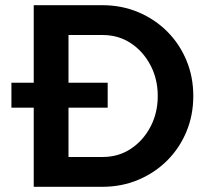

<svg xmlns="http://www.w3.org/2000/svg" viewBox="-20 -720 815 740"><path d="M110 0V-305H24V-401H110V-700H374Q449 -700 513 -673Q577 -646 624.5 -598.5Q672 -551 698.5 -487.5Q725 -424 725 -350Q725 -276 698.5 -212.5Q672 -149 624.5 -101.5Q577 -54 513 -27Q449 0 374 0ZM244 -115H376Q436 -115 483.5 -146Q531 -177 559.5 -230.5Q588 -284 588 -350Q588 -416 559.5 -469.5Q531 -523 483.5 -554Q436 -585 376 -585H244V-401H395V-305H244Z"/></svg>

Font: Red Hat Text SemiBold
Style: Regular
Weight: 600
Designer: Pentagram, MCKL
Foundry: MCKL
Version: Version 1.030